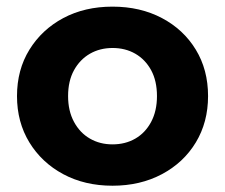

<svg xmlns="http://www.w3.org/2000/svg" viewBox="-20 -566 695 593"><path d="M327.5 7.6Q242 7.6 175.5 -28Q109 -63.6 70.7 -126.2Q32.5 -188.8 32.5 -269.3Q32.5 -350.4 70.9 -412.6Q109.3 -474.8 175.5 -510.2Q241.8 -545.5 327.5 -545.5Q413.3 -545.5 480.1 -510.2Q546.9 -474.9 584.7 -412.7Q622.6 -350.6 622.6 -269.3Q622.6 -188.6 584.8 -126.1Q547 -63.6 480 -28Q413 7.6 327.5 7.6ZM327.5 -120.1Q367 -120.1 397.9 -137.9Q428.7 -155.6 446.8 -189.5Q464.8 -223.3 464.8 -269.2Q464.8 -316 446.8 -349.2Q428.7 -382.3 397.9 -400.1Q367 -417.8 327.8 -417.8Q288.7 -417.8 257.8 -400.1Q226.9 -382.3 208.6 -349.2Q190.3 -316 190.3 -269.2Q190.3 -223.3 208.6 -189.5Q226.9 -155.6 257.8 -137.9Q288.6 -120.1 327.5 -120.1Z"/></svg>

Font: Montserrat Thin
Style: Regular
Weight: 100
Designer: Julieta Ulanovsky
Foundry: Julieta Ulanovsky
Version: Version 9.000